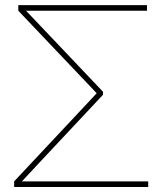

<svg xmlns="http://www.w3.org/2000/svg" viewBox="-20 -748 649 768"><path d="M36.6 -22.5 304.7 -308.6Q328.1 -333.5 339.4 -345.7Q350.6 -357.9 373.5 -382.3V-367.7Q350.1 -392.6 338.9 -404.5Q327.6 -416.5 304.7 -440.4L53.2 -705.1V-727.5H567.9V-705.1H148.4Q123.5 -705.1 98.6 -705.1H73.7L77.1 -712.4Q93.3 -695.3 101.3 -687Q109.4 -678.7 125 -662.1L392.1 -380.9V-369.1L125 -84Q109.4 -66.9 101.6 -58.8Q93.8 -50.8 78.6 -34.2L60.5 -15.1L57.1 -22.5H148.4H572.8V0H36.6Z"/></svg>

Font: Intratopia Thin
Style: Regular
Weight: 100
Designer: Rasmus Andersson
Foundry: rsms
Version: Version 3.000;Glyphs 3.2.3 (3260)